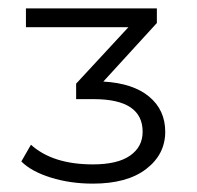

<svg xmlns="http://www.w3.org/2000/svg" viewBox="-20 -762 470 459"><path d="M227 -567Q298 -563 336.5 -531Q375 -499 375 -447Q375 -393 329.5 -358Q284 -323 202 -323Q148 -323 101.5 -337.5Q55 -352 31 -376L54 -416Q106 -369 202 -369Q261 -369 291 -390Q321 -411 321 -447Q321 -525 204 -525H162V-562L287 -697H42V-742H355V-707Z"/></svg>

Font: Montserrat Alternates
Style: Regular
Weight: 400
Designer: Julieta Ulanovsky
Foundry: Julieta Ulanovsky
Version: Version 7.200;PS 007.200;hotconv 1.0.88;makeotf.lib2.5.64775